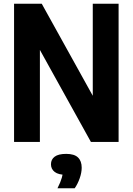

<svg xmlns="http://www.w3.org/2000/svg" viewBox="-20 -760 710 1028"><path d="M55.3 0V-740H203.5L501.8 -202H476.7V-740H615V0H466.8L168.5 -538H193.6V0ZM287.8 247.9Q304.6 214.6 311 191.6Q317.4 168.6 317.4 143.9L346.8 176.1H335.2Q292.9 176.1 272.9 160.6Q252.9 145.1 252.9 119.5Q252.9 93.7 272.8 78.8Q292.6 63.9 334.6 63.9Q377.7 63.9 397.5 83Q417.4 102.1 417.4 137.8Q417.4 164.2 406.7 194.7Q396 225.1 380 247.9Z"/></svg>

Font: Encode Sans Condensed Thin
Style: Regular
Weight: 100
Width: 3
Designer: Multiple Designers
Foundry: Impallari Type
Version: Version 3.002